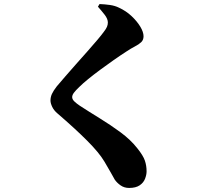

<svg xmlns="http://www.w3.org/2000/svg" viewBox="-20 -850 1040 947"><path d="M617 77Q593 77 575 64.5Q557 52 546 36Q536 19 525.5 -0.5Q515 -20 495 -53Q469 -97 409.5 -156.5Q350 -216 264 -290Q246 -305 237.5 -323Q229 -341 229 -354Q229 -371 236 -386.5Q243 -402 260 -424Q277 -444 302 -473Q327 -502 355.5 -534Q384 -566 411.5 -597Q439 -628 460.5 -653.5Q482 -679 492 -693Q503 -707 507.5 -717.5Q512 -728 512 -739Q512 -757 496 -777.5Q480 -798 463 -817L471 -830Q497 -829 522 -825.5Q547 -822 567 -812Q602 -796 629 -770.5Q656 -745 672 -718.5Q688 -692 688 -671Q688 -653 676.5 -642Q665 -631 645.5 -621Q626 -611 602 -595Q574 -577 540.5 -553.5Q507 -530 474.5 -506Q442 -482 415 -460Q388 -438 372 -422Q353 -404 344.5 -392.5Q336 -381 336 -371Q336 -360 347 -349.5Q358 -339 373 -329Q419 -299 472 -266.5Q525 -234 574.5 -197.5Q624 -161 657 -119Q686 -83 694.5 -58Q703 -33 703 -5Q703 12 695.5 31.5Q688 51 669 64Q650 77 617 77Z"/></svg>

Font: Noto Serif JP Black
Style: Regular
Weight: 900
Designer: Ryoko NISHIZUKA 西塚涼子 (kana & ideographs); Frank Grießhammer (Latin, Greek & Cyrillic); Wenlong ZHANG 张文龙 (bopomofo); San
Foundry: Adobe
Version: Version 2.003-H1;hotconv 1.1.1;makeotfexe 2.6.0